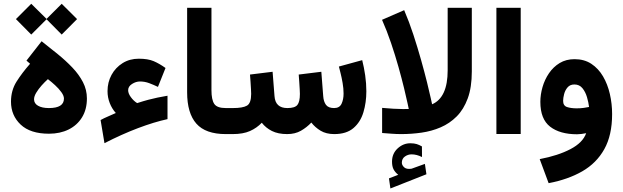

<svg xmlns="http://www.w3.org/2000/svg" viewBox="-20 -727 3378 1041"><path d="M143.1 -381.3 123.5 -398.4 205.6 -503.4Q249.5 -468.8 293 -433.6Q336.4 -398.4 372.3 -360.8Q408.2 -323.2 429.7 -281.7Q451.2 -240.2 451.2 -193.4Q451.2 -133.8 424.8 -90.8Q398.4 -47.9 352.1 -24.9Q305.7 -2 245.6 -2Q144.5 -2 92 -51.5Q39.6 -101.1 39.6 -175.8Q39.6 -236.8 69.6 -284.4Q99.6 -332 143.1 -381.3ZM326.7 -192.4Q326.7 -208 312.7 -227.3Q298.8 -246.6 278.6 -265.1Q258.3 -283.7 239.7 -297.9Q222.7 -282.7 205.3 -263.2Q188 -243.7 176.3 -224.1Q164.6 -204.6 164.6 -188.5Q164.6 -166 186.3 -153.6Q208 -141.1 245.1 -141.1Q326.7 -141.1 326.7 -192.4ZM149.4 -706.5 232.4 -624.5 314.5 -706.5 397.9 -623.5 314.5 -539.6 232.4 -622.6 149.4 -539.6 66.4 -623.5Z M674.8 -237.8Q674.8 -220.2 689.7 -200Q704.6 -179.7 723.6 -168Q758.3 -179.2 783.9 -186Q809.6 -192.9 833.7 -197.8Q857.9 -202.6 888.2 -208V-81.1Q815.9 -65.4 727.5 -32Q639.2 1.5 546.4 49.3L525.4 -76.2Q543.9 -86.4 565.9 -95.7Q587.9 -105 607.9 -114.3Q586.9 -137.7 575 -168.2Q563 -198.7 563 -232.9Q563 -281.2 584.7 -321Q606.4 -360.8 644.8 -384.8Q683.1 -408.7 732.4 -408.7Q782.2 -408.7 813.5 -395.3Q844.7 -381.8 877.4 -358.4L836.4 -255.9Q813 -267.1 789.1 -276.1Q765.1 -285.2 738.8 -285.2Q716.8 -285.2 695.8 -271.7Q674.8 -258.3 674.8 -237.8Z M994.6 -684.6H1126.5V-238.3Q1126.5 -186.5 1141.6 -163.8Q1156.7 -141.1 1204.1 -141.1H1216.3V0H1204.1Q1094.7 0 1044.7 -56.6Q994.6 -113.3 994.6 -226.6Z M1537.1 0Q1487.8 0 1454.3 -16.8Q1420.9 -33.7 1399.4 -61.5Q1372.6 -33.2 1335.4 -16.6Q1298.3 0 1241.7 0H1196.8V-141.1H1242.7Q1296.4 -141.1 1319.1 -154.3Q1341.8 -167.5 1341.8 -217.8Q1341.8 -225.6 1340.8 -243.7Q1339.8 -261.7 1338.4 -283.4Q1336.9 -305.2 1335.4 -322.8L1458 -337.9L1468.3 -206.1Q1472.7 -141.1 1538.1 -141.1Q1578.6 -141.1 1592.3 -158Q1606 -174.8 1606 -217.8Q1606 -224.6 1605 -242.9Q1604 -261.2 1602.5 -283.2Q1601.1 -305.2 1599.6 -322.8L1722.2 -337.9L1732.4 -206.1Q1734.4 -176.3 1747.3 -158.7Q1760.3 -141.1 1791.5 -141.1Q1820.8 -141.1 1831.8 -164.3Q1842.8 -187.5 1842.8 -219.7Q1842.8 -247.6 1837.6 -277.1Q1832.5 -306.6 1826.4 -330.8Q1820.3 -355 1817.4 -366.2L1943.8 -400.9Q1953.6 -362.3 1960 -318.6Q1966.3 -274.9 1966.3 -231.9Q1966.3 -171.4 1950.4 -118.4Q1934.6 -65.4 1896.5 -32.7Q1858.4 0 1792.5 0Q1748.5 0 1718.5 -18.1Q1688.5 -36.1 1668 -62.5Q1643.1 -36.1 1611.6 -18.1Q1580.1 0 1537.1 0Z M2139.2 220.7Q2122.6 207.5 2114 191.4Q2105.5 175.3 2105.5 149.4Q2105.5 106 2135.7 77.9Q2166 49.8 2204.6 49.8Q2225.6 49.8 2239.5 54.2Q2253.4 58.6 2267.6 66.9L2268.1 124.5Q2239.3 109.9 2211.4 109.9Q2191.9 109.9 2175.3 121.6Q2158.7 133.3 2158.7 155.8Q2159.2 168.9 2171.4 180.2Q2183.6 191.4 2209.5 188Q2209.5 188 2213.4 187L2283.7 161.6L2292 217.8L2096.7 294.9L2088.9 240.2ZM2155.8 0Q2129.4 0 2103.8 -2Q2078.1 -3.9 2051.8 -5.9V-142.1Q2082 -139.2 2112.5 -137.5Q2143.1 -135.7 2165.5 -135.7Q2174.3 -135.7 2182.1 -136Q2189.9 -136.2 2196.3 -136.2Q2196.3 -136.2 2189.7 -167Q2183.1 -197.8 2170.7 -249.3Q2158.2 -300.8 2140.4 -364.3Q2122.6 -427.7 2100.1 -494.1Q2077.6 -560.5 2051.3 -619.6L2171.4 -671.9Q2198.2 -609.4 2221.2 -539.3Q2244.1 -469.2 2262.9 -402.3Q2281.7 -335.4 2295.2 -281Q2308.6 -226.6 2315.7 -194.1Q2322.8 -161.6 2322.8 -161.6Q2407.2 -198.2 2407.2 -345.7V-684.6H2538.1V-339.8Q2538.1 -253.4 2516.1 -193.6Q2494.1 -133.8 2456.1 -95.7Q2418 -57.6 2369.1 -36.6Q2320.3 -15.6 2265.4 -7.8Q2210.4 0 2155.8 0Z M2803.2 -684.6V-0.5H2671.4V-684.6Z M3298.8 -108.4Q3298.8 5.9 3256.6 81.5Q3214.4 157.2 3137.2 201.7Q3060.1 246.1 2954.6 266.1L2906.2 135.7Q3005.9 116.7 3073 81.5Q3140.1 46.4 3158.2 -4.9Q3146 -2.4 3132.8 -0.7Q3119.6 1 3108.9 1Q3016.1 1 2962.9 -40Q2909.7 -81.1 2909.7 -174.8Q2909.7 -213.9 2921.4 -254.6Q2933.1 -295.4 2956.5 -329.8Q2980 -364.3 3014.6 -385.3Q3049.3 -406.2 3095.2 -406.2Q3147.9 -406.2 3186.3 -380.9Q3224.6 -355.5 3249.5 -313Q3274.4 -270.5 3286.6 -217.3Q3298.8 -164.1 3298.8 -108.4ZM3106.9 -139.6Q3127.9 -139.6 3145.3 -142.1Q3162.6 -144.5 3173.8 -147Q3170.9 -171.9 3162.6 -200.2Q3154.3 -228.5 3137.9 -248.8Q3121.6 -269 3094.2 -269Q3070.8 -269 3057.4 -253.4Q3043.9 -237.8 3038.6 -216.8Q3033.2 -195.8 3033.2 -180.2Q3033.2 -153.8 3054.4 -146.7Q3075.7 -139.6 3106.9 -139.6Z"/></svg>

Font: Vazirmatn UI NL ExtraBold
Style: Regular
Weight: 800
Designer: Saber Rastikerdar
Foundry: Saber Rastikerdar
Version: Version 33.003